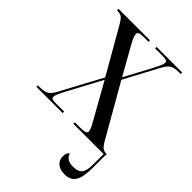

<svg xmlns="http://www.w3.org/2000/svg" viewBox="-219 -623 909 909"><g transform="rotate(45 235.0 -168.5)"><path d="M5 0V-10H18Q48 -10 63.5 -19Q79 -28 96 -61L204 -262L80 -478Q63 -509 52 -517.5Q41 -526 21 -526H19V-536H230V-526H200Q177 -526 169 -522Q161 -518 161 -510Q161 -494 185 -452L260 -319L332 -453Q343 -474 349.5 -488.5Q356 -503 356 -512Q356 -519 349.5 -522.5Q343 -526 322 -526H274V-536H445V-526H433Q404 -526 388.5 -517.5Q373 -509 356 -477L266 -308L409 -58Q426 -27 437 -18.5Q448 -10 464 -10H466V0H465V81Q465 144 448.5 171.5Q432 199 392 199Q361 199 343.5 184Q326 169 326 144Q326 119 340 111Q350 145 395 145Q428 145 441.5 128.5Q455 112 455 72V0H253V-10H290Q314 -10 322 -14Q330 -18 330 -26Q330 -36 323 -50Q316 -64 304 -85L210 -252L118 -80Q95 -37 95 -24Q95 -16 101.5 -13Q108 -10 126 -10H181V0Z"/></g></svg>

Font: Noto Serif Display ExtraCondensed
Style: Regular
Weight: 400
Width: 2
Designer: Monotype Design Team
Foundry: Monotype Imaging Inc.
Version: Version 2.009